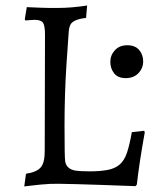

<svg xmlns="http://www.w3.org/2000/svg" viewBox="-20 -666 573 696"><path d="M158.7 -637.2H189Q238.8 -637.2 295.9 -646L292 -601.1Q245.1 -595.7 235.4 -576.7Q230 -565.9 229 -549.3Q227.5 -532.7 220.7 -428.7Q213.9 -324.7 213.9 -210.4Q213.9 -96.2 216.3 -81.1Q220.7 -53.2 253.9 -47.4Q271.5 -44.9 306.6 -44.9Q341.8 -44.9 369.1 -49.8Q396.5 -54.7 414.1 -69.8Q431.2 -85 440.4 -112.8Q449.7 -140.6 458 -187L502 -191.9L504.9 -187Q484.4 -73.2 476.1 2.9L471.2 8.8Q200.2 -1.5 162.6 0.5Q125 2.9 105.5 5.4Q85.9 7.8 67.9 9.8L74.2 -36.1Q113.3 -42 127.9 -59.6Q142.6 -77.1 142.1 -120.1L143.1 -540Q143.1 -572.3 136.2 -583Q129.4 -593.8 106 -594.2L84 -592.8Q78.1 -591.8 71.8 -591.8L69.8 -596.2L77.1 -640.1Q142.6 -637.2 158.7 -637.2ZM481.9 -400.9Q464.8 -382.8 436 -382.8Q407.2 -382.8 393.6 -400.4Q379.9 -418 379.9 -441.9Q379.9 -465.8 396.5 -483.9Q413.1 -502 441.4 -502Q469.7 -502 484.4 -484.9Q499 -467.8 499 -443.4Q499 -418.9 481.9 -400.9Z"/></svg>

Font: Alegreya-Regular
Style: Regular
Weight: 400
Designer: Juan Pablo del Peral
Foundry: Juan Pablo del Peral
Version: Version 1.003